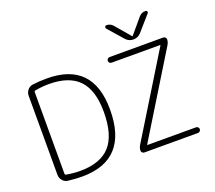

<svg xmlns="http://www.w3.org/2000/svg" viewBox="-153 -1162 1546 1380"><g transform="rotate(-20 620.0 -471.5)"><path d="M1035 -931Q1054 -953 1084 -953Q1093 -953 1096.5 -945.5Q1100 -938 1094 -931L993 -816Q970 -790 935 -790Q900 -790 877 -816L776 -931Q771 -937 774.5 -945Q778 -953 786 -953Q816 -953 835 -931L934 -815Q934 -814 935 -814L937 -815ZM720 -62 1102 -684V-686Q1102 -687 1101 -687H730Q721 -687 714.5 -693Q708 -699 708 -708Q708 -717 714.5 -723.5Q721 -730 730 -730H1140Q1149 -730 1155.5 -723.5Q1162 -717 1162 -708Q1162 -689 1150 -668L768 -46V-44Q768 -43 769 -43H1140Q1149 -43 1155.5 -37Q1162 -31 1162 -22Q1162 -13 1155.5 -6.5Q1149 0 1140 0H730Q721 0 714.5 -6.5Q708 -13 708 -22Q708 -41 720 -62ZM138 -677V-53Q138 -45 146 -43Q201 -33 251 -33Q408 -33 482 -115.5Q556 -198 556 -375Q556 -540 481.5 -618.5Q407 -697 251 -697Q201 -697 146 -687Q138 -685 138 -677ZM144 3Q120 0 104 -19Q88 -38 88 -63V-667Q88 -692 103.5 -711Q119 -730 143 -733Q192 -740 251 -740Q604 -740 604 -375Q604 10 251 10Q204 10 144 3Z"/></g></svg>

Font: Rounded Mplus 1c Light
Style: Regular
Weight: 300
Version: Version 1.059.20150529